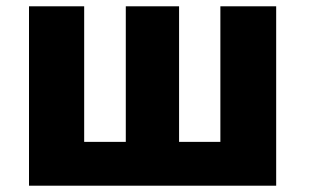

<svg xmlns="http://www.w3.org/2000/svg" viewBox="-20 -549 1040 609"><path d="M72 -529V40H856V-529H679V-99H548V-529H379V-99H247V-529Z"/></svg>

Font: コーポレート・ロゴ ver3 Bold
Style: Regular
Weight: 700
Designer: [KANA_main] LOGOTYPE.JP [Source Han Sans] Ryoko NISHIZUKA 西塚涼子 (kana, bopomofo & ideographs); Paul D. Hunt (Latin, Greek
Version: Version 12.001;FEAKit 1.0